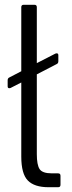

<svg xmlns="http://www.w3.org/2000/svg" viewBox="-20 -783 303 803"><path d="M223 -58Q233 -58 233 -48V-10Q233 0 223 0H183Q124 0 96.5 -28Q69 -56 69 -128V-438L24 -415Q22 -414 19 -414Q12 -414 12 -422V-447Q12 -456 19 -459L69 -485V-753Q69 -763 79 -763H124Q134 -763 134 -753V-519L212 -559Q214 -560 217 -560Q224 -560 224 -552V-527Q224 -518 217 -515L134 -472V-138Q134 -94 145.5 -76Q157 -58 197 -58Z"/></svg>

Font: Open Sauce Two Light
Style: Regular
Weight: 300
Designer: Alfredo Marco Pradil
Foundry: Creative Sauce Fz LLC
Version: Version 1.477